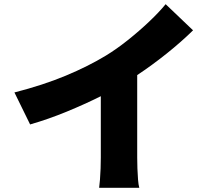

<svg xmlns="http://www.w3.org/2000/svg" viewBox="-20 -846 1040 918"><path d="M49 -404Q186 -439 294 -484Q402 -529 486 -580Q537 -611 591 -654Q645 -697 693 -742.5Q741 -788 772 -826L903 -701Q847 -646 777 -590Q707 -534 636 -487V-93Q636 -69 637 -40.5Q638 -12 640 13Q642 38 646 52H454Q456 38 458 13Q460 -12 461 -40.5Q462 -69 462 -93V-386Q386 -348 298.5 -312Q211 -276 124 -251Z"/></svg>

Font: Source Han Sans CN Heavy
Style: Regular
Weight: 900
Designer: Ryoko NISHIZUKA 西塚涼子 (kana, bopomofo & ideographs); Paul D. Hunt (Latin, Greek & Cyrillic); Sandoll Communications 산돌커뮤니
Foundry: Adobe
Version: Version 2.000;hotconv 1.0.107;makeotfexe 2.5.65593